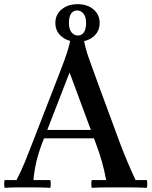

<svg xmlns="http://www.w3.org/2000/svg" viewBox="-26 -897 727 919"><path d="M-4 2Q-8 -17 -4 -35H53Q76 -80 93.5 -122.5Q111 -165 128 -210L248 -519Q258 -545 271 -578.5Q284 -612 296 -649Q308 -686 313 -720Q323 -722 333 -722.5Q343 -723 353 -722.5Q363 -722 373 -720L307 -550L175 -210Q158 -165 148 -122.5Q138 -80 134 -35H215Q219 -17 215 2Q174 0 141.5 0Q109 0 92 0Q74 0 52.5 0Q31 0 -4 2ZM623 -35H677Q681 -17 677 2Q654 1 634.5 0.5Q615 0 596 0Q577 0 554 0Q520 0 483.5 0Q447 0 413 2Q409 -17 413 -35H482Q474 -80 462 -122.5Q450 -165 433 -210L307 -550L373 -720Q381 -669 398.5 -620.5Q416 -572 442 -500L549 -210Q566 -165 584 -122.5Q602 -80 623 -35ZM438 -235H178V-275H438ZM345 -877Q392 -877 421.5 -852Q451 -827 451 -787Q451 -747 421.5 -722Q392 -697 345 -697Q299 -697 269 -722Q239 -747 239 -787Q239 -827 269 -852Q299 -877 345 -877ZM347 -727Q365 -727 375.5 -742Q386 -757 386 -787Q386 -817 373.5 -832Q361 -847 343 -847Q325 -847 314.5 -832Q304 -817 304 -787Q304 -757 316.5 -742Q329 -727 347 -727Z"/></svg>

Font: Poltawski Nowy
Style: Regular
Weight: 400
Designer: Adam Pótawski, Mateusz Machalski, Borys Kosmynka, Ania Wieluska
Foundry: Capitalics.wtf
Version: Version 1.001;gftools[0.9.25]